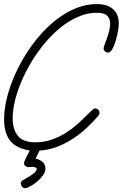

<svg xmlns="http://www.w3.org/2000/svg" viewBox="-20 -746 615 961"><path d="M521 -482.9Q511.7 -482.9 505.1 -489.3Q498.5 -495.6 498.5 -504.9Q498.5 -509.8 503.7 -522.9Q508.8 -536.1 514.9 -553.2Q521 -570.3 526.1 -589.4Q531.2 -608.4 531.2 -625.5Q531.2 -642.1 526.6 -652.8Q522 -663.6 513.2 -670.2Q504.4 -676.8 491.9 -679.4Q479.5 -682.1 464.4 -682.1Q424.3 -682.1 384.8 -667.5Q345.2 -652.8 308.1 -627Q271 -601.1 237.1 -566.2Q203.1 -531.2 173.6 -490.7Q144 -450.2 120.1 -406.2Q96.2 -362.3 79.1 -318.4Q62 -274.4 52.7 -232.4Q43.5 -190.4 43.5 -153.8Q43.5 -97.2 70.1 -65.4Q96.7 -33.7 156.2 -33.7Q198.7 -33.7 235.8 -46.1Q272.9 -58.6 304 -77.6Q335 -96.7 360.1 -118.4Q385.3 -140.1 404.3 -159.2Q423.3 -178.2 436.3 -190.7Q449.2 -203.1 455.6 -203.1Q465.3 -203.1 471.7 -196.8Q478 -190.4 478 -180.7Q478 -173.3 472.2 -166.5Q443.8 -133.3 411.1 -103.3Q378.4 -73.2 341.6 -49.6Q304.7 -25.9 263.7 -10.5Q222.7 4.9 177.7 7.8L158.2 47.9Q178.2 51.8 192.9 64.5Q207.5 77.1 207.5 98.6Q207.5 114.3 195.1 131.3Q182.6 148.4 165.8 162.8Q148.9 177.2 131.6 186.5Q114.3 195.8 104 195.8Q95.2 195.8 89.6 187.5Q84 179.2 84 170.9Q84 162.6 95.7 155.3Q107.4 147.9 122.1 139.6Q136.7 131.3 149.4 121.3Q162.1 111.3 164.6 98.1Q160.2 93.3 155.3 91.3Q150.4 89.4 145 89.1Q139.6 88.9 134 89.6Q128.4 90.3 123 90.3Q114.7 90.3 107.4 85Q100.1 79.6 100.1 70.8Q100.1 66.9 103.8 58.1Q107.4 49.3 112.3 39.6Q117.2 29.8 122.1 20.8Q127 11.7 128.9 7.3L127.4 6.8Q60.5 -3.4 30.5 -42Q0.5 -80.6 0.5 -148.9Q0.5 -190.4 10.3 -237.1Q20 -283.7 38.3 -332Q56.6 -380.4 82.5 -428.2Q108.4 -476.1 140.4 -520Q172.4 -564 209.7 -601.3Q247.1 -638.7 288.3 -666.5Q329.6 -694.3 374 -710Q418.5 -725.6 464.4 -725.6Q489.3 -725.6 509.5 -719.7Q529.8 -713.9 544.2 -701.9Q558.6 -689.9 566.7 -671.1Q574.7 -652.3 574.7 -626Q574.7 -618.7 573 -605.2Q571.3 -591.8 567.9 -575.9Q564.5 -560.1 559.6 -543.5Q554.7 -526.9 548.8 -513.4Q543 -500 535.9 -491.5Q528.8 -482.9 521 -482.9Z"/></svg>

Font: Helvetia Verbundene
Style: Regular
Weight: 400
Designer: Peter Wiegel, original typeface by Carl Albert Fahrenwaldt 1901
Foundry: Peter Wiegel
Version: Version 2.000